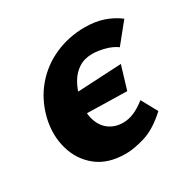

<svg xmlns="http://www.w3.org/2000/svg" viewBox="-111 -546 663 667"><g transform="rotate(-30 221.0 -212.0)"><path d="M213 14Q142 14 98 -21Q54 -56 38 -112.5Q22 -169 37 -232Q53 -296 92.5 -342.5Q132 -389 188 -413.5Q244 -438 307 -438Q350 -438 383 -426.5Q416 -415 442 -395L379 -317Q360 -331 333 -338Q306 -345 284 -345Q252 -345 229 -330Q206 -315 191.5 -289.5Q177 -264 170 -232Q160 -185 169.5 -152Q179 -119 202.5 -101.5Q226 -84 259 -84Q281 -84 303 -93.5Q325 -103 349 -122L384 -58Q335 -13 290.5 0.5Q246 14 213 14ZM325 -172 100 -177 125 -253 353 -265Z"/></g></svg>

Font: Ysabeau ExtraBold
Style: Italic
Weight: 800
Italic angle: -12°
Designer: Christian Thalmann (Catharsis Fonts)
Version: Version 2.002